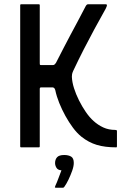

<svg xmlns="http://www.w3.org/2000/svg" viewBox="-20 -693 578 903"><path d="M79 0Q75 0 75 -4Q75 -171 75 -337Q75 -503 75 -669Q75 -673 79 -673Q82 -673 94 -673Q106 -673 121 -673Q136 -673 148 -673Q160 -673 163 -673Q167 -673 167 -669Q167 -631 167 -597.5Q167 -564 167 -532.5Q167 -501 167 -467Q167 -433 167 -395Q167 -392 167.5 -389.5Q168 -387 172 -387H229Q234 -387 237 -390Q240 -393 243 -397Q263 -435 279.5 -468Q296 -501 312.5 -531Q329 -561 346 -593.5Q363 -626 383 -664Q386 -669 388.5 -671Q391 -673 395 -673Q398 -673 410 -673Q422 -673 436 -673Q450 -673 461.5 -673Q473 -673 476 -673Q483 -673 483 -668.5Q483 -664 477 -652Q449 -602 423.5 -555Q398 -508 373.5 -460Q349 -412 324 -359Q320 -350 319 -344Q318 -338 318 -332Q319 -307 328 -278.5Q337 -250 351.5 -221Q366 -192 383.5 -166.5Q401 -141 420 -124Q441 -105 466 -93.5Q491 -82 522 -82Q524 -82 527 -81Q530 -80 530 -78V-5Q530 0 527 0Q474 0 435.5 -11.5Q397 -23 363 -50Q342 -67 323 -92.5Q304 -118 287.5 -148Q271 -178 258.5 -209Q246 -240 240 -269Q238 -277 234 -279.5Q230 -282 228 -282Q214 -282 200 -282Q186 -282 172 -282Q172 -282 169.5 -281Q167 -280 167 -275Q167 -236 167 -203.5Q167 -171 167 -139.5Q167 -108 167 -75.5Q167 -43 167 -4Q167 0 163 0Q160 0 148 0Q136 0 121 0Q106 0 94 0Q82 0 79 0ZM327 73Q327 89 319.5 110Q312 131 302.5 151Q293 171 283 185Q280 190 276 190Q269 190 259.5 190Q250 190 242 190Q238 189 238 187.5Q238 186 241 179Q247 167 255 145Q263 123 269 108Q252 107 245.5 96Q239 85 239 74Q239 57 248.5 46.5Q258 36 282 36Q302 36 314.5 43.5Q327 51 327 73Z"/></svg>

Font: Glory Medium
Style: Regular
Weight: 500
Designer: Robert Leuschke
Foundry: Robert Leuschke
Version: Version 1.011